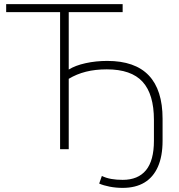

<svg xmlns="http://www.w3.org/2000/svg" viewBox="-20 -725 872 933"><path d="M576 188Q543 188 512.5 182Q482 176 462 167L475 130Q495 140 520.5 144.5Q546 149 576 149Q651 149 689.5 102Q728 55 728 -41V-142Q728 -267 673 -327.5Q618 -388 499 -388Q443 -388 397.5 -376.5Q352 -365 314 -342V0H272V-666H10V-705H576V-666H314V-387Q346 -407 396 -418Q446 -429 501 -429Q636 -429 703 -358.5Q770 -288 770 -148V-41Q770 34 747.5 85Q725 136 682 162Q639 188 576 188Z"/></svg>

Font: Mulish ExtraLight
Style: Regular
Weight: 200
Designer: Vernon Adams
Foundry: Vernon Adams
Version: Version 3.603